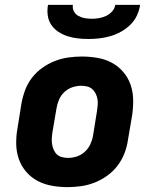

<svg xmlns="http://www.w3.org/2000/svg" viewBox="-20 -760 640 788"><path d="M258 8Q225 8 193.5 2.5Q162 -3 134.5 -17.5Q107 -32 87 -55.5Q67 -79 57 -108Q47 -137 46.5 -169.5Q46 -202 52 -235L68 -335Q73 -363 83 -390Q93 -417 111 -440.5Q129 -464 153.5 -481.5Q178 -499 205 -509.5Q232 -520 260 -524Q288 -528 316 -528Q348 -528 380 -522.5Q412 -517 439 -502.5Q466 -488 486 -464.5Q506 -441 516 -412Q526 -383 526.5 -350.5Q527 -318 522 -285L505 -185Q501 -157 490.5 -130Q480 -103 462 -79.5Q444 -56 419.5 -38.5Q395 -21 368 -10.5Q341 0 313 4Q285 8 258 8ZM260 -112Q278 -112 296 -118Q314 -124 328.5 -137.5Q343 -151 351 -168.5Q359 -186 362 -204L378 -304Q380 -317 381 -329.5Q382 -342 380 -353.5Q378 -365 372.5 -376Q367 -387 358.5 -394.5Q350 -402 338 -405Q326 -408 314 -408Q296 -408 277.5 -402Q259 -396 244.5 -382.5Q230 -369 222.5 -351.5Q215 -334 212 -316L195 -216Q193 -203 192.5 -190.5Q192 -178 194 -166.5Q196 -155 201 -144Q206 -133 214.5 -125.5Q223 -118 235 -115Q247 -112 260 -112ZM343 -600Q321 -600 299 -602.5Q277 -605 257 -611.5Q237 -618 219.5 -629.5Q202 -641 190.5 -658Q179 -675 176 -696.5Q173 -718 177 -740H279Q277 -725 283.5 -713Q290 -701 302 -694.5Q314 -688 328 -685.5Q342 -683 357 -683Q371 -683 386 -685.5Q401 -688 415 -694.5Q429 -701 440 -713Q451 -725 453 -740H555Q552 -718 542 -696.5Q532 -675 514.5 -658Q497 -641 476 -629.5Q455 -618 432.5 -611.5Q410 -605 387.5 -602.5Q365 -600 343 -600Z"/></svg>

Font: Iosevka SS04 Heavy Extended
Style: Italic
Weight: 900
Width: 7
Italic angle: -9°
Monospace: yes
Designer: Belleve Invis
Foundry: Belleve Invis
Version: Version 19.0.0; ttfautohint (v1.8.4)